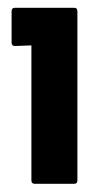

<svg xmlns="http://www.w3.org/2000/svg" viewBox="-20 -716 248 480"><path d="M67 -256.5Q58.5 -256.5 58.5 -265V-602.5L17.5 -601Q9 -601 9 -609.5V-688Q9 -696.5 17.5 -696.5H165.5Q173.5 -696.5 173.5 -688V-265Q173.5 -256.5 165.5 -256.5Z"/></svg>

Font: Jaro 24pt
Style: Regular
Weight: 400
Designer: Agyei Archer, Celine Hurka, Mirko Velimirović
Version: Version 1.000